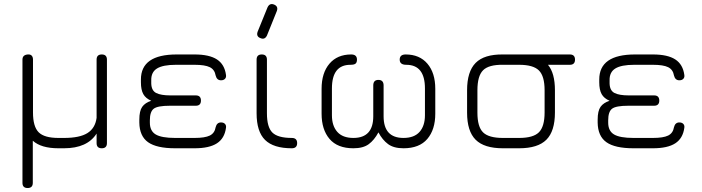

<svg xmlns="http://www.w3.org/2000/svg" viewBox="-20 -746 3533 966"><path d="M93 174V-446Q93 -470 120 -472Q133 -473 139.5 -466Q146 -459 146 -446V-180Q146 -109 174.5 -80.5Q203 -52 274 -52H302Q381 -52 420 -76.5Q459 -101 466 -153V-446Q466 -472 492 -472Q518 -472 518 -446V-26Q518 0 492 0Q466 0 466 -26V-74Q419 0 302 0H274Q187 0 145 -38V174Q145 200 119 200Q93 200 93 174Z M681 -129V-144Q681 -188 695.5 -208.5Q710 -229 741 -239Q713 -251 701 -272.5Q689 -294 689 -332V-346Q689 -472 869 -472H959Q1033 -472 1071.5 -447Q1110 -422 1117 -369Q1119 -357 1112 -349.5Q1105 -342 1092 -342Q1071 -342 1065 -366Q1060 -396 1035.5 -408Q1011 -420 959 -420H865Q800 -420 770 -401.5Q740 -383 741 -342V-326Q742 -290 766 -278Q790 -266 837 -266H965Q991 -266 991 -240Q991 -214 965 -214H835Q773 -214 753.5 -199Q734 -184 734 -141V-129Q734 -87 763.5 -69.5Q793 -52 861 -52H959Q1011 -52 1035.5 -64Q1060 -76 1065 -106Q1071 -130 1092 -130Q1105 -130 1112 -122.5Q1119 -115 1117 -103Q1110 -50 1071.5 -25Q1033 0 959 0H861Q768 0 725 -30.5Q682 -61 681 -129Z M1291 -554Q1268 -562 1276 -586L1326 -709Q1337 -732 1359 -723Q1381 -714 1373 -691L1323 -567Q1312 -545 1291 -554ZM1448 0Q1356 0 1313.5 -42Q1271 -84 1271 -176V-446Q1271 -472 1297 -472Q1323 -472 1323 -446V-176Q1323 -106 1350.5 -79Q1378 -52 1448 -52Q1475 -52 1475 -26Q1475 0 1448 0Z M1598 -174V-299Q1598 -379 1637.5 -425.5Q1677 -472 1747 -472Q1776 -472 1776 -446Q1776 -432 1769 -426Q1762 -420 1743 -420Q1650 -420 1650 -301V-166Q1650 -113 1677 -82.5Q1704 -52 1758 -52Q1858 -52 1858 -161V-316Q1858 -344 1884 -344Q1910 -344 1910 -316V-161Q1910 -52 2010 -52Q2064 -52 2091 -82.5Q2118 -113 2118 -166V-301Q2118 -420 2024 -420Q1991 -420 1991 -446Q1991 -472 2021 -472Q2091 -472 2130.5 -425.5Q2170 -379 2170 -299V-174Q2170 -94 2130 -47Q2090 0 2010 0Q1961 0 1932.5 -21Q1904 -42 1884 -80Q1863 -41 1835 -20.5Q1807 0 1758 0Q1678 0 1638 -47Q1598 -94 1598 -174Z M2510 0Q2416 0 2373 -43Q2330 -86 2330 -179V-292Q2330 -386 2373 -429.5Q2416 -473 2510 -472H2847Q2873 -472 2873 -446Q2873 -420 2847 -420H2737Q2772 -378 2772 -292V-180Q2772 -86 2729 -43Q2686 0 2592 0ZM2382 -179Q2382 -108 2410.5 -80Q2439 -52 2510 -52H2592Q2663 -52 2691.5 -80.5Q2720 -109 2720 -180V-292Q2720 -363 2691.5 -391.5Q2663 -420 2592 -420H2510Q2439 -421 2410.5 -392.5Q2382 -364 2382 -292Z M2987 -129V-144Q2987 -188 3001.5 -208.5Q3016 -229 3047 -239Q3019 -251 3007 -272.5Q2995 -294 2995 -332V-346Q2995 -472 3175 -472H3265Q3339 -472 3377.5 -447Q3416 -422 3423 -369Q3425 -357 3418 -349.5Q3411 -342 3398 -342Q3377 -342 3371 -366Q3366 -396 3341.5 -408Q3317 -420 3265 -420H3171Q3106 -420 3076 -401.5Q3046 -383 3047 -342V-326Q3048 -290 3072 -278Q3096 -266 3143 -266H3271Q3297 -266 3297 -240Q3297 -214 3271 -214H3141Q3079 -214 3059.5 -199Q3040 -184 3040 -141V-129Q3040 -87 3069.5 -69.5Q3099 -52 3167 -52H3265Q3317 -52 3341.5 -64Q3366 -76 3371 -106Q3377 -130 3398 -130Q3411 -130 3418 -122.5Q3425 -115 3423 -103Q3416 -50 3377.5 -25Q3339 0 3265 0H3167Q3074 0 3031 -30.5Q2988 -61 2987 -129Z"/></svg>

Font: Jura
Style: Regular
Weight: 400
Designer: Daniel Johnson, Alexei Vanyashin
Foundry: Daniel Johnson
Version: Version 5.103